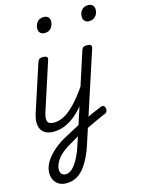

<svg xmlns="http://www.w3.org/2000/svg" viewBox="-166 -879 998 1363"><g transform="rotate(-15 333.0 -197.0)"><path d="M155 17Q121 17 98 5.5Q75 -6 63.5 -28Q52 -50 52.5 -79.5Q53 -109 65 -146L177 -489Q183 -505 191 -510Q199 -515 214 -515Q238 -515 245.5 -507Q253 -499 247 -484L135 -139Q118 -88 127 -66.5Q136 -45 174 -45Q186 -45 191 -35.5Q196 -26 194 -14Q192 -2 182.5 7.5Q173 17 155 17ZM274 -676Q255 -676 242.5 -687Q230 -698 230 -720Q230 -745 246 -766.5Q262 -788 295 -788Q314 -788 326.5 -777.5Q339 -767 339 -745Q339 -720 323 -698Q307 -676 274 -676ZM155 17Q143 17 137 7.5Q131 -2 133.5 -14Q136 -26 146 -35.5Q156 -45 174 -45Q205 -45 236.5 -59Q268 -73 300.5 -101.5Q333 -130 367 -171.5Q401 -213 436 -267Q444 -279 454.5 -278Q465 -277 470.5 -268Q476 -259 470 -248Q433 -183 395.5 -133Q358 -83 319 -50Q280 -17 239 0Q198 17 155 17ZM382 -3Q401 -13 420.5 -22.5Q440 -32 458 -40Q476 -48 493 -54.5Q510 -61 524 -68Q538 -72 545.5 -66Q553 -60 555 -48.5Q557 -37 553 -26.5Q549 -16 538 -12Q519 -4 498 5.5Q477 15 456 24.5Q435 34 413.5 44.5Q392 55 371 66ZM147 394Q117 394 94.5 381.5Q72 369 59.5 346Q47 323 47 293Q47 263 60.5 233Q74 203 99.5 173.5Q125 144 161.5 116.5Q198 89 244 66Q266 54 289.5 41.5Q313 29 336 17L500 -489Q506 -505 514 -510Q522 -515 538 -515Q562 -515 569 -506.5Q576 -498 570 -482L366 143Q346 209 322 257Q298 305 272 335Q246 365 215 379.5Q184 394 147 394ZM158 331Q175 331 192.5 320.5Q210 310 227.5 287.5Q245 265 262.5 228Q280 191 297 137L311 93Q298 101 284.5 109Q271 117 257 125Q225 142 199 161.5Q173 181 155.5 202Q138 223 128.5 244.5Q119 266 119 289Q119 301 123.5 310.5Q128 320 137 325.5Q146 331 158 331ZM601 -676Q581 -676 569 -687.5Q557 -699 557 -720Q557 -750 574.5 -769Q592 -788 621 -788Q642 -788 654 -776.5Q666 -765 666 -745Q666 -715 648 -695.5Q630 -676 601 -676Z"/></g></svg>

Font: Playwrite DK Loopet Light
Style: Regular
Weight: 300
Version: Version 1.003